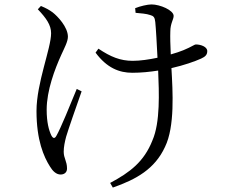

<svg xmlns="http://www.w3.org/2000/svg" viewBox="-20 -785 1040 868"><path d="M151 -743C189 -703 211 -672 211 -635C211 -566 145 -410 145 -283C145 -151 178 -76 206 -32C218 -12 234 4 254 4C270 4 283 -5 283 -23C283 -57 268 -69 268 -99C268 -121 273 -144 279 -167C289 -201 325 -304 349 -372L327 -383C299 -314 253 -202 236 -173C228 -157 220 -158 212 -173C201 -196 191 -232 191 -289C191 -376 228 -473 257 -537C271 -568 287 -597 287 -619C287 -663 240 -712 218 -729C203 -740 189 -748 165 -758ZM593 -727C615 -725 643 -723 659 -717C674 -713 680 -707 682 -685C685 -657 689 -583 692 -524C654 -516 614 -510 580 -510C524 -510 480 -528 425 -565L412 -547C463 -478 519 -456 578 -456C618 -456 657 -460 695 -466C699 -367 705 -232 669 -150C631 -54 568 -6 478 42L490 63C596 26 680 -21 726 -121C771 -213 761 -372 755 -477C812 -490 860 -507 889 -520C909 -529 917 -538 917 -554C917 -574 887 -584 866 -584C858 -584 848 -574 809 -558C794 -552 774 -545 752 -539C750 -580 749 -620 750 -643C750 -679 765 -697 765 -713C765 -739 703 -765 665 -765C647 -765 613 -757 591 -748Z"/></svg>

Font: Source Han Serif KR
Style: Regular
Weight: 400
Designer: Ryoko NISHIZUKA 西塚涼子 (kana & ideographs); Frank Grießhammer (Latin, Greek & Cyrillic); Wenlong ZHANG 张文龙 (bopomofo); San
Foundry: Adobe
Version: Version 2.001;hotconv 1.1.0;makeotfexe 2.6.0